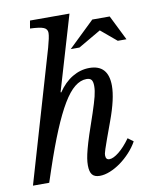

<svg xmlns="http://www.w3.org/2000/svg" viewBox="-99 -899 781 977"><g transform="rotate(-10 292.0 -410.0)"><path d="M527 -780 591 -651H546L465 -719L348 -651H303L437 -780ZM356 -311Q373 -362 380.5 -392Q388 -422 388 -445Q388 -468 380.5 -477.5Q373 -487 355 -487Q324 -487 294 -463Q264 -439 233.5 -388Q203 -337 170 -258Q137 -179 100 -69L77 0H-7L191 -678Q198 -703 202 -722Q206 -741 206 -752Q206 -772 187 -780Q168 -788 117 -790L124 -830H328L214 -444L217 -442Q249 -490 291 -515Q333 -540 379 -540Q477 -540 477 -431Q477 -398 467 -354Q457 -310 436 -253Q416 -199 405 -168Q394 -137 388.5 -120.5Q383 -104 382 -98Q381 -92 381 -88Q381 -65 400 -65Q420 -65 449.5 -88.5Q479 -112 509 -154L537 -133Q521 -104 497 -78Q473 -52 446 -32.5Q419 -13 390.5 -1.5Q362 10 337 10Q310 10 298 -5Q286 -20 286 -53Q286 -70 289 -89Q292 -108 299.5 -136.5Q307 -165 320.5 -206.5Q334 -248 356 -311Z"/></g></svg>

Font: SVN-Libre Baskerville
Style: Italic
Weight: 400
Italic angle: -14°
Designer: Pablo Impallari, Rodrigo Fuenzalida
Foundry: Pablo Impallari, Rodrigo Fuenzalida
Version: Version 1.000; ttfautohint (v1.8.4)